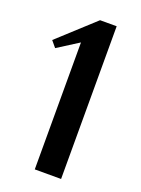

<svg xmlns="http://www.w3.org/2000/svg" viewBox="-129 -720 574 780"><g transform="rotate(20 158.0 -330.0)"><path d="M123 0V-548.8L32.2 -491.2L9.8 -518.1L165 -660.2H236.8V0Z"/></g></svg>

Font: El Messiri SemiBold
Style: Regular
Weight: 600
Designer: Mohamed Gaber
Foundry: Kief Type Foundry
Version: Version 2.007;PS 002.007;hotconv 1.0.88;makeotf.lib2.5.64775